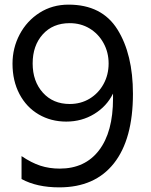

<svg xmlns="http://www.w3.org/2000/svg" viewBox="-20 -797 650 829"><path d="M554 -392Q554 -196 472 -92Q390 12 236 12Q139 12 73 -24V-123Q116 -94 154.5 -81.5Q193 -69 238 -69Q347 -69 407.5 -148Q468 -227 468 -372V-393Q441 -338 387 -305Q333 -272 266 -272Q200 -272 147 -303Q94 -334 64 -391Q34 -448 34 -522Q34 -590 65 -648.5Q96 -707 151 -742Q206 -777 276 -777Q420 -777 487 -670Q554 -563 554 -392ZM281 -348Q329 -348 367 -371Q405 -394 427 -434Q449 -474 449 -523Q449 -571 427 -611Q405 -651 367 -674Q329 -697 281 -697Q208 -697 164.5 -648.5Q121 -600 121 -523Q121 -446 165 -397Q209 -348 281 -348Z"/></svg>

Font: Application
Style: Regular
Weight: 400
Designer: Wei Huang
Foundry: Wei Huang
Version: Version 0.012